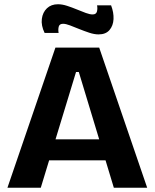

<svg xmlns="http://www.w3.org/2000/svg" viewBox="-20 -884 728 904"><path d="M15 0 241 -660H447L673 0H516L351 -545H338L172 0ZM141 -129V-228H567V-129ZM444 -722Q424 -722 400 -730Q376 -738 352.5 -747.5Q329 -757 309.5 -764.5Q290 -772 277 -772Q260 -772 256.5 -758.5Q253 -745 256 -729H190Q173 -764 177 -795Q181 -826 201 -845Q221 -864 253 -864Q273 -864 296 -856.5Q319 -849 342 -839.5Q365 -830 384 -823Q403 -816 416 -816Q433 -816 436.5 -830Q440 -844 437 -859H503Q516 -825 514.5 -794Q513 -763 495.5 -742.5Q478 -722 444 -722Z"/></svg>

Font: Bricolage Grotesque 18pt
Style: Bold
Weight: 700
Designer: Mathieu Triay
Foundry: Atelier Triay
Version: Version 1.000;gftools[0.9.30]